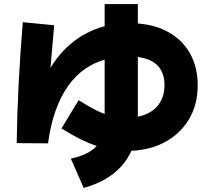

<svg xmlns="http://www.w3.org/2000/svg" viewBox="-20 -830 1040 943"><path d="M216 -126 62 -127Q64 -270 71.5 -417.5Q79 -565 92 -721L246 -706Q233 -555 221 -416Q209 -277 207 -167L142 -172Q144 -288 177.5 -387Q211 -486 273 -560Q335 -634 421.5 -675Q508 -716 616 -716Q722 -716 796.5 -678Q871 -640 911 -571.5Q951 -503 951 -411Q951 -314 906.5 -241.5Q862 -169 784 -129Q706 -89 605 -89Q551 -89 503.5 -100Q456 -111 415.5 -128Q375 -145 341.5 -164Q308 -183 282 -199L366 -338Q392 -322 418.5 -306.5Q445 -291 473.5 -278.5Q502 -266 534.5 -259Q567 -252 603 -252Q660 -252 701.5 -271Q743 -290 765.5 -326Q788 -362 788 -413Q788 -458 768.5 -489.5Q749 -521 709.5 -537Q670 -553 611 -553Q551 -553 497 -538Q443 -523 397 -491Q351 -459 315 -408.5Q279 -358 253.5 -287.5Q228 -217 216 -126ZM391 93 328 -51Q417 -70 455.5 -114Q494 -158 494 -239V-810H657V-248Q657 -116 589.5 -29.5Q522 57 391 93Z"/></svg>

Font: Murecho Thin ExtraBold
Style: Regular
Weight: 800
Version: Version 1.010